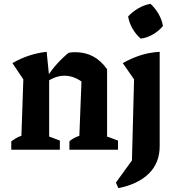

<svg xmlns="http://www.w3.org/2000/svg" viewBox="-20 -783 929 1004"><path d="M39 0V-44Q50 -52 62 -59.5Q74 -67 92 -73L102 -368L45 -453Q130 -502 224 -512L237 -382V-69L293 -48V0ZM343 0V-44Q353 -53 365.5 -60Q378 -67 395 -73L406 -357L540 -421V-69L597 -48V0ZM229 -358 225 -379Q250 -418 278.5 -449.5Q307 -481 339 -507Q348 -509 357 -509.5Q366 -510 374 -510Q426 -510 467 -488Q508 -466 540 -421L406 -357Q363 -387 317 -387Q273 -387 229 -358ZM599 201 586 172 670 56 681 -368 622 -453Q666 -478 713.5 -493.5Q761 -509 815 -512V-19Q815 69 758.5 124.5Q702 180 599 201ZM767 -763Q792 -740 809.5 -709.5Q827 -679 832 -647Q812 -622 780.5 -603.5Q749 -585 716 -581Q692 -601 673.5 -632.5Q655 -664 650 -697Q672 -721 702.5 -739Q733 -757 767 -763Z"/></svg>

Font: Piazzolla Thin ExtraBold
Style: Regular
Weight: 800
Version: Version 2.005